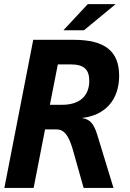

<svg xmlns="http://www.w3.org/2000/svg" viewBox="-20 -925 642 945"><path d="M292 -775.9H393.1L549.3 -904.8H412.1ZM1.5 0H145.5L201.7 -288.1H258.8C294.9 -288.1 316.9 -258.8 335.9 -196.8L339.8 -183.6L391.6 0H538.6L458.5 -262.2C440.9 -318.8 421.9 -338.4 382.3 -344.2C499.5 -356.9 566.4 -435.1 566.4 -552.2C566.4 -672.9 496.1 -729 343.8 -729H143.6ZM225.6 -409.2 264.6 -607.9H329.6C392.6 -607.9 419.4 -583 419.4 -527.3C419.4 -454.1 373.5 -409.2 285.6 -409.2Z"/></svg>

Font: Hack
Style: Bold Oblique
Weight: 700
Italic angle: -12°
Monospace: yes
Designer: Christopher Simpkins
Foundry: Christopher Simpkins
Version: Version 2.010